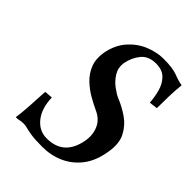

<svg xmlns="http://www.w3.org/2000/svg" viewBox="-195 -757 866 866"><g transform="rotate(45 238.5 -324.0)"><path d="M477 -631Q473 -591 472 -553.5Q471 -516 471 -479L431 -474Q429 -507 420 -540.5Q411 -574 389 -596.5Q367 -619 326 -619Q279 -619 254.5 -589Q230 -559 222 -517Q217 -485 233 -458.5Q249 -432 273 -414Q297 -396 315 -388Q353 -373 389 -348.5Q425 -324 445.5 -284.5Q466 -245 455 -184Q444 -117 411 -74.5Q378 -32 331 -11Q284 10 229 10Q182 10 157 6Q132 2 119.5 -1.5Q107 -5 95 -5Q81 -5 72 -2.5Q63 0 50 0Q55 -38 57.5 -78Q60 -118 63 -175L102 -178Q104 -110 136 -70.5Q168 -31 216 -31Q324 -31 346 -145Q354 -189 338.5 -224.5Q323 -260 282 -278Q258 -289 228 -306Q198 -323 171.5 -348Q145 -373 131.5 -407Q118 -441 125 -485Q136 -545 170 -583.5Q204 -622 248.5 -640Q293 -658 334 -658Q368 -658 387.5 -655Q407 -652 420 -647.5Q433 -643 445.5 -638.5Q458 -634 477 -631Z"/></g></svg>

Font: Libertinus Serif SemiBold
Style: Italic
Weight: 600
Italic angle: -11.5°
Designer: Philipp H. Poll, Khaled Hosny
Foundry: Caleb Maclennan
Version: Version 7.051;RELEASE